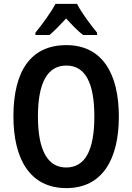

<svg xmlns="http://www.w3.org/2000/svg" viewBox="-20 -957 680 987"><path d="M376 -937H265C244 -896 196 -830 162 -789V-777H234C259 -797 288 -828 320 -862C351 -828 379 -799 407 -777H479V-789C443 -833 399 -892 376 -937ZM591 -358C591 -578 506 -725 321 -725C140 -725 49 -594 49 -359C49 -141 133 10 321 10C506 10 591 -138 591 -358ZM175 -358C175 -528 222 -620 321 -620C419 -620 465 -530 465 -358C465 -185 418 -96 320 -96C223 -96 175 -188 175 -358Z"/></svg>

Font: Noto Sans Ethiopic Cond SemBd
Style: Regular
Weight: 600
Width: 3
Designer: Monotype Design Team
Foundry: Monotype Imaging Inc.
Version: Version 2.102